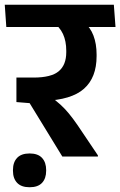

<svg xmlns="http://www.w3.org/2000/svg" viewBox="-42 -658 506 807"><path d="M443.5 -544.5 436.5 -638H-22L-15.5 -544.5ZM369.5 0V-5L284 -132Q264 -161 247.2 -181.2Q230.5 -201.5 211.8 -218.5Q193 -235.5 167 -254.5V-289L27 -332V-229L82.5 -224.5L220 0ZM309.5 -566.5H178.5Q209 -545 222.8 -515Q236.5 -485 236.5 -445V-438.5Q236.5 -385 204.8 -358.5Q173 -332 99 -332H27L96 -233L142.5 -234Q258 -238 311 -285Q364 -332 364 -422V-429Q364 -473.5 350.8 -508.5Q337.5 -543.5 309.5 -566.5ZM82.5 129Q117.5 129 134.8 110.5Q152 92 152 60Q152 59.5 152 58.2Q152 57 152 56.5Q152 24.5 134.8 5.8Q117.5 -13 82.5 -13Q47.5 -13 30 5.5Q12.5 24 12.5 56.5Q12.5 57 12.5 58.2Q12.5 59.5 12.5 60Q12.5 92 30 110.5Q47.5 129 82.5 129Z"/></svg>

Font: Anek Devanagari Medium SemiBold
Style: Regular
Weight: 600
Version: Version 1.003